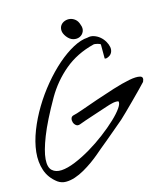

<svg xmlns="http://www.w3.org/2000/svg" viewBox="-122 -934 906 1034"><g transform="rotate(-15 331.0 -417.0)"><path d="M72.3 -10.7Q29.3 -43 13.7 -89.8Q-2 -136.7 3.9 -191.9Q9.8 -247.1 33.2 -307.1Q56.6 -367.2 91.3 -424.8Q126 -482.4 169.4 -534.7Q212.9 -586.9 258.3 -626.5Q303.7 -666 348.1 -689.9Q392.6 -713.9 429.7 -715.8Q447.3 -720.7 465.3 -714.8Q483.4 -709 498 -696.8Q512.7 -684.6 522.5 -668Q532.2 -651.4 535.2 -635.3Q538.1 -619.1 531.2 -605Q524.4 -590.8 505.9 -584Q502.9 -582 496.6 -582Q490.2 -582 490.2 -584V-661.1Q490.2 -663.1 485.4 -665.5Q480.5 -668 474.1 -669.4Q467.8 -670.9 461.4 -671.9Q455.1 -672.9 451.2 -671.9Q354.5 -647.5 285.6 -589.8Q216.8 -532.2 170.9 -453.1Q105.5 -338.9 75.7 -262.7Q45.9 -186.5 42.5 -141.6Q39.1 -96.7 58.6 -78.6Q78.1 -60.5 111.3 -62.5Q144.5 -64.5 188.5 -82.5Q232.4 -100.6 277.8 -127.4Q323.2 -154.3 366.2 -187Q409.2 -219.7 441.4 -250Q473.6 -280.3 490.7 -305.2Q507.8 -330.1 502 -341.8Q486.3 -344.7 467.8 -340.3Q449.2 -335.9 435.5 -331.1Q426.8 -328.1 402.8 -320.3Q378.9 -312.5 352.5 -303.7Q326.2 -294.9 302.7 -287.1Q279.3 -279.3 270.5 -275.4Q256.8 -270.5 247.6 -277.8Q238.3 -285.2 234.9 -296.4Q231.4 -307.6 234.4 -317.9Q237.3 -328.1 248 -331.1Q263.7 -334 303.2 -348.1Q342.8 -362.3 392.6 -379.4Q442.4 -396.5 495.1 -413.1Q547.9 -429.7 587.9 -437.5Q627.9 -445.3 648.9 -439.9Q669.9 -434.6 657.2 -408.2Q648.4 -398.4 625 -374.5Q601.6 -350.6 575.2 -324.2Q548.8 -297.9 524.9 -274.4Q501 -251 491.2 -242.2Q487.3 -239.3 469.2 -223.6Q451.2 -208 428.2 -189Q405.3 -169.9 382.8 -150.9Q360.4 -131.8 347.7 -122.1Q335 -111.3 315.4 -94.7Q295.9 -78.1 272 -61Q248 -43.9 221.7 -28.8Q195.3 -13.7 168.9 -4.9Q142.6 3.9 117.7 3.9Q92.8 3.9 72.3 -10.7ZM319.3 -752.9Q304.7 -772.5 304.2 -789.1Q303.7 -805.7 312 -817.4Q320.3 -829.1 335 -834.5Q349.6 -839.8 364.7 -837.4Q379.9 -835 393.1 -824.2Q406.2 -813.5 412.1 -793Q420.9 -771.5 413.6 -754.4Q406.2 -737.3 390.1 -730Q374 -722.7 354.5 -727.5Q335 -732.4 319.3 -752.9Z"/></g></svg>

Font: Nothing You Could Do
Style: Regular
Weight: 400
Version: Version 1.005